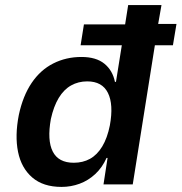

<svg xmlns="http://www.w3.org/2000/svg" viewBox="-20 -725 714 755"><path d="M222 10Q150 10 107 -27Q64 -64 51 -127.5Q38 -191 54 -273Q70 -348 104.5 -399Q139 -450 189.5 -475.5Q240 -501 300 -501Q358 -501 390.5 -474.5Q423 -448 432 -403H436L459 -547H297L310 -629H472L484 -705H615L602 -631H674L660 -547H589L502 0H387L403 -104H399Q382 -66 354.5 -40.5Q327 -15 293 -2.5Q259 10 222 10ZM270 -85Q306 -85 334 -100.5Q362 -116 382 -149Q402 -182 412 -232Q427 -314 404.5 -359.5Q382 -405 323 -405Q288 -405 259.5 -389Q231 -373 211 -340Q191 -307 180 -257Q165 -173 187.5 -129Q210 -85 270 -85Z"/></svg>

Font: Nunito Sans 7pt SemiCondensed
Style: Bold Italic
Weight: 700
Width: 4
Italic angle: -9°
Designer: Vernon Adams
Foundry: Vernon Adams
Version: Version 3.101;gftools[0.9.27]